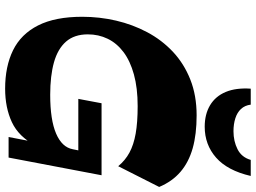

<svg xmlns="http://www.w3.org/2000/svg" viewBox="-146 -852 1012 760"><g transform="rotate(90 360.0 -472.0)"><path d="M331 13.7Q243 13.7 179 -17.6Q115 -49 80.7 -116.7Q46.4 -184.4 46.4 -291.6Q46.4 -359.7 61.6 -425.4Q76.9 -491 107.4 -548.5Q137.9 -606 184.6 -650.1Q231.4 -694.1 294.5 -719.2Q357.6 -744.3 436.7 -744.3Q511.7 -744.3 566.9 -728.7Q622 -713.1 660.2 -680.4Q698.4 -647.6 720 -596.1L637.9 -433.9Q614.9 -461.7 584.1 -478.4Q553.3 -495.1 509 -503Q464.7 -510.9 400.1 -510.9Q328.3 -510.9 274.8 -496.1Q221.3 -481.4 186 -454.8Q150.7 -428.1 133.4 -392.1Q116 -356.1 116 -313.6Q116 -260.4 144.6 -227.5Q173.3 -194.6 226.8 -179.6Q280.3 -164.7 355 -164.7Q454.3 -164.7 508.6 -188Q562.9 -211.3 570.7 -253.9L588.3 -339.7L607.9 -276H371.4L388.7 -368H673.7L603.7 0H522.3L547 -128.4L556.1 -106.7Q521 -39.9 463.7 -13.1Q406.4 13.7 331 13.7ZM481.5 -776.3Q432.3 -776.3 396.6 -797.5Q361 -818.8 344 -859.5Q327 -900.3 331 -958.5H394.2Q397.2 -935 411.4 -919.9Q425.5 -904.7 448.4 -897.5Q471.3 -890.2 499.5 -890.2Q538.8 -890.2 570.6 -906.2Q602.5 -922.2 613 -958.5H676.5Q655.2 -866.5 604 -821.4Q552.7 -776.3 481.5 -776.3Z"/></g></svg>

Font: Savate ExtraLight
Style: Italic
Weight: 200
Italic angle: -11°
Designer: Max Esnée
Foundry: Plomb Type
Version: Version 2.000